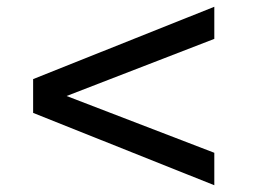

<svg xmlns="http://www.w3.org/2000/svg" viewBox="-20 -544 753 568"><path d="M614 4 78 -210V-310L614 -524V-429L177 -260L614 -92Z"/></svg>

Font: Archivo Expanded Medium
Style: Regular
Weight: 500
Width: 7
Designer: Hector Gatti
Foundry: Omnibus-Type
Version: Version 2.001